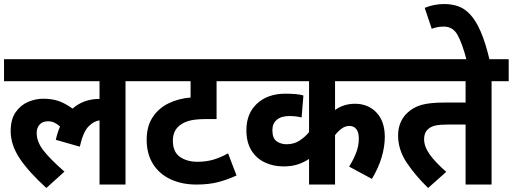

<svg xmlns="http://www.w3.org/2000/svg" viewBox="-20 -916 2545 953"><path d="M0 -513V-622H688V-513H603V0H474V-318Q447 -316 420 -289Q393 -262 376 -188L257 -222Q265 -258 278 -288Q265 -300 250.5 -307Q236 -314 218 -314Q191 -314 176.5 -297.5Q162 -281 162 -257Q162 -213 194.5 -170.5Q227 -128 300 -64L210 17Q122 -63 77.5 -130Q33 -197 33 -265Q33 -324 58 -359.5Q83 -395 120 -410.5Q157 -426 194 -426Q239 -426 272.5 -414Q306 -402 340 -377Q395 -425 474 -425V-513Z M1182 -513H1055V-325H1007Q958 -325 929.5 -319Q901 -313 881 -300Q838 -273 838 -218Q838 -162 873 -137.5Q908 -113 960 -113Q1003 -113 1039 -123.5Q1075 -134 1112 -155L1154 -45Q1109 -24 1062.5 -12Q1016 0 955 0Q883 0 827 -26Q771 -52 739.5 -102Q708 -152 708 -223Q708 -288 737 -333Q766 -378 815.5 -402.5Q865 -427 926 -432V-513H675V-622H1182Z M1936 -513H1643V-370Q1686 -401 1742 -401Q1807 -401 1848.5 -357.5Q1890 -314 1890 -236Q1890 -189 1874.5 -136Q1859 -83 1826 -28L1713 -89Q1733 -121 1747 -156Q1761 -191 1761 -227Q1761 -261 1748 -276Q1735 -291 1714 -291Q1694 -291 1675.5 -277.5Q1657 -264 1643 -245V0H1514V-127Q1486 -109 1456.5 -99.5Q1427 -90 1387 -90Q1336 -90 1294 -110Q1252 -130 1227.5 -170Q1203 -210 1203 -270Q1203 -353 1256 -402Q1309 -451 1397 -451Q1422 -451 1446.5 -449Q1471 -447 1486 -442L1477 -333Q1450 -340 1416 -340Q1376 -340 1354 -321.5Q1332 -303 1332 -270Q1332 -229 1353.5 -214.5Q1375 -200 1402 -200Q1438 -200 1465 -217Q1492 -234 1514 -260V-513H1169V-622H1936Z M2420 -513V0H2291V-298H2211Q2164 -298 2141.5 -293Q2119 -288 2105 -275Q2085 -258 2085 -225Q2085 -189 2112.5 -150Q2140 -111 2195 -63L2105 17Q2043 -43 1999.5 -107.5Q1956 -172 1956 -243Q1956 -280 1968.5 -308.5Q1981 -337 2002 -356Q2030 -383 2071 -395Q2112 -407 2188 -407H2291V-513H1922V-622H2505V-513Z M2297 -615Q2273 -705 2250 -744.5Q2227 -784 2183 -784Q2166 -784 2150.5 -781Q2135 -778 2123 -773L2088 -877Q2134 -896 2185 -896Q2222 -896 2254 -885Q2286 -874 2314 -844Q2342 -814 2366 -759Q2390 -704 2411 -615Z"/></svg>

Font: Noto Sans SemiCondensed
Style: Bold Italic
Weight: 700
Width: 4
Italic angle: -12°
Designer: Monotype Design Team
Foundry: Monotype Imaging Inc.
Version: Version 2.013; ttfautohint (v1.8.4.7-5d5b)